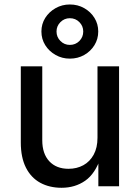

<svg xmlns="http://www.w3.org/2000/svg" viewBox="-20 -848 637 874"><path d="M260.3 6.8Q205.1 6.8 163.1 -16.1Q121.1 -39.1 97.9 -85.2Q74.7 -131.3 74.7 -199.2V-545.9H172.4V-209.5Q172.4 -148.4 204.3 -114Q236.3 -79.6 292 -79.6Q329.6 -79.6 359.4 -95.9Q389.2 -112.3 406.5 -144Q423.8 -175.8 423.8 -220.7V-545.9H522V0H427.7V-132.8H439Q414.1 -57.6 367.9 -25.4Q321.8 6.8 260.3 6.8ZM297.9 -581.1Q262.7 -581.1 233.2 -597.7Q203.6 -614.3 186 -642.3Q168.5 -670.4 168.5 -704.6Q168.5 -738.8 186 -766.6Q203.6 -794.4 233.2 -811Q262.7 -827.6 297.9 -827.6Q334 -827.6 363.3 -811Q392.6 -794.4 409.9 -766.6Q427.2 -738.8 427.2 -704.6Q427.2 -670.4 409.9 -642.3Q392.6 -614.3 363.3 -597.7Q334 -581.1 297.9 -581.1ZM297.9 -643.6Q323.7 -643.6 341.3 -661.4Q358.9 -679.2 358.9 -704.6Q358.9 -729.5 341.3 -747.3Q323.7 -765.1 297.9 -765.1Q272.9 -765.1 255.1 -747.3Q237.3 -729.5 237.3 -704.6Q237.3 -679.2 255.1 -661.4Q272.9 -643.6 297.9 -643.6Z"/></svg>

Font: Inter Cardless
Style: Regular
Weight: 400
Designer: Rasmus Andersson
Foundry: rsms
Version: Version 4.001;git-9221beed3